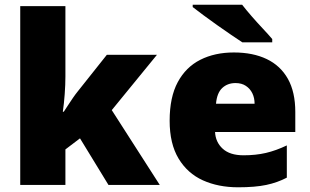

<svg xmlns="http://www.w3.org/2000/svg" viewBox="-20 -786 1317 816"><path d="M258 -461Q258 -427 255 -386Q252 -345 247 -311H251Q259 -323 269 -338.5Q279 -354 290 -370Q301 -386 310 -397L434 -553H647L455 -318L659 0H441L320 -198L258 -151V0H66V-760H258Z M974 -563Q1055 -563 1113.5 -535Q1172 -507 1203.5 -451Q1235 -395 1235 -310V-225H894Q896 -182 926.5 -154Q957 -126 1015 -126Q1067 -126 1110 -136Q1153 -146 1199 -168V-31Q1159 -10 1111.5 0Q1064 10 992 10Q908 10 842.5 -19.5Q777 -49 739 -112Q701 -175 701 -273Q701 -373 735.5 -437Q770 -501 831.5 -532Q893 -563 974 -563ZM981 -433Q947 -433 924.5 -412Q902 -391 898 -345H1062Q1062 -370 1052.5 -389.5Q1043 -409 1025 -421Q1007 -433 981 -433ZM1009 -766Q1026 -744 1049.5 -717Q1073 -690 1097 -664.5Q1121 -639 1137 -620V-606H1010Q990 -619 961.5 -638.5Q933 -658 902.5 -679.5Q872 -701 844.5 -721.5Q817 -742 799 -756V-766Z"/></svg>

Font: Noto Sans Armenian Black
Style: Regular
Weight: 900
Version: Version 2.007